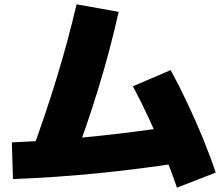

<svg xmlns="http://www.w3.org/2000/svg" viewBox="-20 -800 1040 890"><path d="M125 -90Q189 -263 242 -436Q295 -609 335 -780L530 -745Q491 -570 435.5 -388.5Q380 -207 310 -25ZM35 -140Q228 -148 424 -168.5Q620 -189 820 -220L845 -50Q635 -17 434.5 3Q234 23 40 30ZM800 70Q775 -5 741 -88.5Q707 -172 669.5 -252.5Q632 -333 596 -400L771 -475Q809 -406 847.5 -324.5Q886 -243 920.5 -159Q955 -75 980 0Z"/></svg>

Font: M PLUS 1 Black
Style: Regular
Weight: 900
Designer: Coji Morishita
Foundry: UNDERFOREST DESIGN
Version: Version 1.001